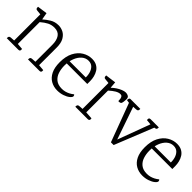

<svg xmlns="http://www.w3.org/2000/svg" viewBox="137 -1290 2096 2096"><g transform="rotate(45 1184.5 -242.5)"><path d="M508 -41 578 -35Q579 -30 579 -21.5Q579 -13 574 -6.5Q569 0 555 0H378Q379 -5 379 -13Q379 -21 384.5 -28Q390 -35 406 -36L453 -39V-301Q453 -369 425.5 -409.5Q398 -450 337 -450Q293 -450 257 -431.5Q221 -413 180 -378V-41L251 -35Q252 -30 252 -21.5Q252 -13 247 -6.5Q242 0 228 0H50Q51 -5 51 -13Q51 -21 56.5 -28Q62 -35 78 -36L125 -39V-443L69 -449Q59 -450 54.5 -456Q50 -462 49.5 -470Q49 -478 49 -484L164 -500L178 -420H181Q210 -447 253 -473.5Q296 -500 352 -500Q390 -500 425.5 -482Q461 -464 484.5 -423Q508 -382 508 -312Z M868 -500Q913 -500 943.5 -483Q974 -466 991.5 -438Q1009 -410 1017 -377.5Q1025 -345 1025 -314V-268H681L678 -307H989L962 -287Q966 -332 955.5 -371Q945 -410 920.5 -434Q896 -458 856 -458Q813 -458 779 -428.5Q745 -399 725.5 -348Q706 -297 706 -232Q706 -181 721 -135.5Q736 -90 771 -62Q806 -34 865 -34Q891 -34 914 -40Q937 -46 959.5 -57.5Q982 -69 1004 -87Q1009 -83 1011.5 -77.5Q1014 -72 1014 -67Q1014 -51 990 -31.5Q966 -12 926.5 1.5Q887 15 842 15Q786 15 741 -11Q696 -37 670 -89.5Q644 -142 644 -223Q644 -315 676 -376.5Q708 -438 759.5 -469Q811 -500 868 -500Z M1390 -500Q1410 -500 1428 -490Q1446 -480 1446 -451Q1446 -435 1443 -413.5Q1440 -392 1434 -384Q1427 -378 1418 -376Q1409 -374 1397 -375Q1397 -393 1394.5 -409Q1392 -425 1384 -435.5Q1376 -446 1359 -446Q1333 -446 1302 -427.5Q1271 -409 1236 -377V-41L1323 -35Q1324 -30 1324 -21.5Q1324 -13 1319 -6.5Q1314 0 1300 0H1108Q1109 -5 1109 -13Q1109 -21 1114.5 -28Q1120 -35 1136 -36L1181 -39V-439L1125 -445Q1115 -446 1110.5 -452Q1106 -458 1105.5 -466Q1105 -474 1105 -480L1228 -496L1234 -421H1237Q1257 -441 1284 -459Q1311 -477 1339.5 -488.5Q1368 -500 1390 -500Z M1543 -482 1698 -33 1666 -18 1835 -473 1892 -479 1700 0H1658L1479 -480ZM1477 -485H1627Q1627 -480 1626.5 -472Q1626 -464 1621 -457Q1616 -450 1599 -449L1555 -446L1494 -444L1456 -450Q1455 -458 1458.5 -471.5Q1462 -485 1477 -485ZM1787 -485H1912Q1914 -478 1910.5 -464.5Q1907 -451 1884 -449L1867 -448L1825 -444L1764 -450Q1764 -455 1763.5 -463.5Q1763 -472 1768 -478.5Q1773 -485 1787 -485Z M2181 -500Q2226 -500 2256.5 -483Q2287 -466 2304.5 -438Q2322 -410 2330 -377.5Q2338 -345 2338 -314V-268H1994L1991 -307H2302L2275 -287Q2279 -332 2268.5 -371Q2258 -410 2233.5 -434Q2209 -458 2169 -458Q2126 -458 2092 -428.5Q2058 -399 2038.5 -348Q2019 -297 2019 -232Q2019 -181 2034 -135.5Q2049 -90 2084 -62Q2119 -34 2178 -34Q2204 -34 2227 -40Q2250 -46 2272.5 -57.5Q2295 -69 2317 -87Q2322 -83 2324.5 -77.5Q2327 -72 2327 -67Q2327 -51 2303 -31.5Q2279 -12 2239.5 1.5Q2200 15 2155 15Q2099 15 2054 -11Q2009 -37 1983 -89.5Q1957 -142 1957 -223Q1957 -315 1989 -376.5Q2021 -438 2072.5 -469Q2124 -500 2181 -500Z"/></g></svg>

Font: Karma Variable Light
Style: Regular
Weight: 300
Designer: Joana Correia
Foundry: Indian Type Foundry
Version: Version 3.000